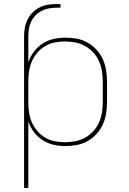

<svg xmlns="http://www.w3.org/2000/svg" viewBox="-20 -714 640 949"><path d="M99 215V-535Q99 -556 103 -577.5Q107 -599 116.5 -618Q126 -637 141.5 -652.5Q157 -668 176 -677.5Q195 -687 216 -690.5Q237 -694 259 -694H279V-676H259Q240 -676 221.5 -672.5Q203 -669 186 -660.5Q169 -652 156 -638.5Q143 -625 134.5 -608Q126 -591 123 -572.5Q120 -554 120 -535V-407Q130 -435 148 -459Q166 -483 191 -499Q216 -515 245 -521.5Q274 -528 304 -528Q332 -528 360.5 -522.5Q389 -517 413.5 -503Q438 -489 457.5 -467.5Q477 -446 488.5 -420.5Q500 -395 504.5 -366.5Q509 -338 509 -310V-210Q509 -182 504.5 -153.5Q500 -125 488.5 -99.5Q477 -74 457.5 -52.5Q438 -31 413.5 -17Q389 -3 360.5 2.5Q332 8 304 8Q274 8 245 1.5Q216 -5 191 -21Q166 -37 148 -61Q130 -85 120 -113V215ZM301 -11Q327 -11 352.5 -16Q378 -21 400.5 -33.5Q423 -46 441 -65.5Q459 -85 469.5 -109Q480 -133 484 -158.5Q488 -184 488 -210V-310Q488 -336 484 -361.5Q480 -387 469.5 -411Q459 -435 441 -454.5Q423 -474 400.5 -486.5Q378 -499 352.5 -504Q327 -509 301 -509Q275 -509 250 -504Q225 -499 203 -486Q181 -473 164 -453Q147 -433 137 -409.5Q127 -386 123.5 -361Q120 -336 120 -310V-210Q120 -184 123.5 -159Q127 -134 137 -110.5Q147 -87 164 -67Q181 -47 203 -34Q225 -21 250 -16Q275 -11 301 -11Z"/></svg>

Font: Iosevka SS04 Thin Extended
Style: Regular
Weight: 100
Width: 7
Monospace: yes
Designer: Belleve Invis
Foundry: Belleve Invis
Version: Version 19.0.0; ttfautohint (v1.8.4)